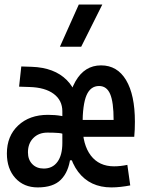

<svg xmlns="http://www.w3.org/2000/svg" viewBox="-20 -815 626 845"><path d="M146 9.8Q85 9.8 47.6 -31.2Q10.3 -72.3 10.3 -139.6Q10.3 -216.3 60.1 -262.9Q109.9 -309.6 190.9 -309.6Q222.7 -309.6 249.5 -304.9Q276.4 -300.3 294.4 -292L272.9 -216.8Q260.3 -228 238.3 -229.7Q216.3 -231.4 189 -231.4Q150.4 -231.4 126.7 -207.5Q103 -183.6 103 -144.5Q103 -112.3 122.1 -92.8Q141.1 -73.2 172.4 -73.2Q211.4 -73.2 232.9 -102.8Q254.4 -132.3 254.4 -185.5V-271.5L328.6 -109.4H248.5L289.6 -120.1Q281.7 -58.1 248 -24.2Q214.4 9.8 146 9.8ZM254.4 -151.4V-191.4V-325.2Q254.4 -373.5 216.3 -401.9Q178.2 -430.2 109.9 -432.1L64 -433.6L73.7 -522.5L119.6 -521Q219.2 -517.6 273.9 -462.6Q328.6 -407.7 328.6 -309.6V-151.4ZM470.2 9.8Q376 9.8 324 -58.8Q272 -127.4 272 -259.8Q272 -387.2 312.3 -457.3Q352.5 -527.3 424.8 -527.3Q496.1 -527.3 534.9 -462.4Q573.7 -397.5 573.7 -279.3Q573.7 -262.7 573 -245.1Q572.3 -227.5 570.8 -212.9H334.5V-287.1H480Q480 -365.7 464.8 -401.1Q449.7 -436.5 416 -436.5Q378.4 -436.5 360.8 -395.8Q343.3 -355 343.3 -264.6Q343.3 -178.2 379.6 -130.6Q416 -83 481.9 -83Q509.8 -83 540.5 -89.4L553.2 1Q533.7 4.9 512 7.3Q490.2 9.8 470.2 9.8ZM243.7 -609.4 326.7 -794.9H430.2L337.4 -609.4Z"/></svg>

Font: Cascadia Code PL
Style: Regular
Weight: 400
Monospace: yes
Designer: Aaron Bell
Foundry: Saja Typeworks
Version: Version 2102.003